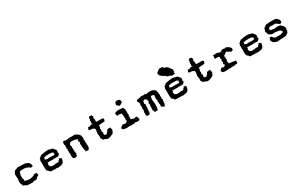

<svg xmlns="http://www.w3.org/2000/svg" viewBox="229 -2360 6138 3996"><g transform="rotate(-30 3298.0 -361.5)"><path d="M408.2 -414.1C402.3 -419.9 377.9 -422.9 335.9 -422.9H272.5C250 -426.8 233.4 -428.7 221.7 -428.7C212.9 -428.7 207 -427.7 205.1 -424.8C200.2 -419.9 182.6 -413.1 151.4 -404.3C135.7 -400.4 123 -386.7 111.3 -362.3C99.6 -337.9 93.8 -323.2 93.8 -318.4C95.7 -294.9 97.7 -274.4 98.6 -258.8C100.6 -243.2 101.6 -232.4 102.5 -228.5C98.6 -196.3 96.7 -178.7 95.7 -175.8V-170.9C94.7 -168.9 94.7 -159.2 92.8 -141.6V-137.7C93.8 -119.1 102.5 -90.8 119.1 -54.7C127 -37.1 134.8 -29.3 141.6 -32.2C149.4 -35.2 160.2 -31.2 172.9 -20.5C187.5 -7.8 205.1 -1 224.6 -2C243.2 -2.9 265.6 -1 291 2C300.8 2.9 309.6 2.9 316.4 2.9C329.1 2.9 337.9 1 344.7 -2C355.5 -6.8 360.4 -8.8 361.3 -9.8H407.2C437.5 -8.8 455.1 -22.5 460 -49.8C492.2 -55.7 507.8 -66.4 507.8 -80.1V-82C506.8 -97.7 504.9 -113.3 502.9 -130.9C502 -130.9 487.3 -130.9 459 -131.8C429.7 -132.8 417 -126 420.9 -112.3C378.9 -100.6 349.6 -92.8 331.1 -90.8C313.5 -87.9 293 -88.9 270.5 -92.8C223.6 -99.6 199.2 -108.4 197.3 -119.1C195.3 -130.9 197.3 -137.7 204.1 -142.6C194.3 -165 188.5 -178.7 184.6 -182.6C180.7 -186.5 183.6 -194.3 192.4 -204.1C191.4 -214.8 189.5 -220.7 184.6 -223.6C179.7 -226.6 181.6 -241.2 192.4 -266.6C194.3 -283.2 199.2 -299.8 206.1 -315.4C211.9 -332 241.2 -339.8 294.9 -337.9C334 -336.9 356.4 -335.9 360.4 -333C364.3 -331.1 370.1 -328.1 378.9 -325.2C414.1 -313.5 432.6 -303.7 435.5 -295.9C439.5 -289.1 441.4 -284.2 443.4 -282.2C442.4 -282.2 456.1 -284.2 482.4 -287.1C509.8 -289.1 509.8 -316.4 479.5 -369.1C472.7 -382.8 459 -393.6 441.4 -399.4C423.8 -405.3 412.1 -410.2 408.2 -414.1Z M966.8 -421.9C960 -424.8 952.1 -425.8 943.4 -425.8C938.5 -425.8 932.6 -425.8 925.8 -424.8C909.2 -422.9 886.7 -420.9 856.4 -419.9C854.5 -419.9 845.7 -418 829.1 -414.1C812.5 -411.1 801.8 -409.2 794.9 -408.2C777.3 -406.2 766.6 -403.3 762.7 -400.4C759.8 -397.5 752.9 -392.6 744.1 -385.7C740.2 -382.8 733.4 -377 725.6 -369.1C716.8 -362.3 710 -358.4 706.1 -354.5C700.2 -349.6 699.2 -344.7 704.1 -340.8C709 -336.9 705.1 -327.1 692.4 -310.5C691.4 -308.6 690.4 -307.6 690.4 -306.6C689.5 -305.7 690.4 -305.7 693.4 -304.7C697.3 -303.7 699.2 -302.7 696.3 -300.8V-275.4C697.3 -268.6 696.3 -258.8 696.3 -246.1C697.3 -196.3 698.2 -171.9 696.3 -170.9C695.3 -170.9 694.3 -157.2 695.3 -130.9C695.3 -128.9 696.3 -120.1 699.2 -104.5C702.1 -88.9 703.1 -78.1 704.1 -74.2C705.1 -71.3 707 -66.4 712.9 -61.5C717.8 -56.6 725.6 -49.8 737.3 -42H740.2C742.2 -41 747.1 -31.2 758.8 -10.7C780.3 -8.8 791 -7.8 792 -6.8H819.3C830.1 -6.8 835 -6.8 835.9 -5.9C836.9 -4.9 852.5 -3.9 883.8 -3.9C899.4 -3.9 907.2 -3.9 908.2 -5.9C909.2 -7.8 920.9 -5.9 943.4 0H946.3C950.2 0 957 -1 967.8 -2.9C981.4 -4.9 992.2 -6.8 1001 -7.8C1011.7 -8.8 1022.5 -10.7 1035.2 -14.6C1047.9 -18.6 1054.7 -20.5 1055.7 -20.5C1058.6 -21.5 1059.6 -25.4 1061.5 -30.3C1062.5 -34.2 1070.3 -41 1085.9 -49.8C1087.9 -51.8 1087.9 -53.7 1085.9 -58.6C1084 -63.5 1087.9 -73.2 1097.7 -87.9C1099.6 -91.8 1100.6 -95.7 1098.6 -99.6C1096.7 -103.5 1100.6 -110.4 1108.4 -122.1C1094.7 -139.6 1086.9 -148.4 1085 -148.4C1084 -148.4 1068.4 -152.3 1040 -160.2L1043 -155.3C1042 -156.2 1044.9 -152.3 1050.8 -144.5C1033.2 -129.9 1024.4 -123 1023.4 -123C1024.4 -122.1 1020.5 -115.2 1011.7 -102.5C1008.8 -97.7 1004.9 -95.7 1000 -96.7C995.1 -98.6 979.5 -98.6 950.2 -99.6C942.4 -99.6 938.5 -98.6 937.5 -95.7C936.5 -93.8 926.8 -91.8 908.2 -90.8C896.5 -89.8 890.6 -90.8 889.6 -93.8C888.7 -95.7 878.9 -92.8 858.4 -85.9C855.5 -84 851.6 -86.9 846.7 -92.8C841.8 -98.6 829.1 -104.5 806.6 -108.4C802.7 -108.4 801.8 -110.4 806.6 -114.3C810.5 -119.1 806.6 -129.9 793.9 -144.5C792 -146.5 791 -148.4 792 -152.3C793 -156.2 798.8 -167 809.6 -186.5L797.9 -196.3L792 -200.2C823.2 -201.2 842.8 -201.2 849.6 -202.1C855.5 -202.1 871.1 -202.1 895.5 -201.2C911.1 -200.2 919.9 -200.2 920.9 -198.2C921.9 -196.3 933.6 -199.2 958 -204.1C965.8 -206.1 971.7 -205.1 972.7 -202.1C973.6 -199.2 985.4 -200.2 1009.8 -203.1C1018.6 -205.1 1025.4 -204.1 1027.3 -201.2C1029.3 -198.2 1042 -200.2 1065.4 -206.1L1089.8 -229.5C1091.8 -231.4 1095.7 -236.3 1103.5 -245.1C1097.7 -259.8 1094.7 -266.6 1093.8 -267.6C1093.8 -268.6 1093.8 -270.5 1092.8 -274.4C1091.8 -278.3 1091.8 -281.2 1093.8 -285.2C1095.7 -288.1 1096.7 -299.8 1100.6 -320.3C1093.8 -335 1090.8 -341.8 1090.8 -342.8C1090.8 -343.8 1085.9 -350.6 1075.2 -364.3C1071.3 -368.2 1070.3 -369.1 1069.3 -369.1C1068.4 -370.1 1064.5 -376 1056.6 -386.7C1052.7 -393.6 1046.9 -397.5 1041 -400.4C1035.2 -402.3 1028.3 -404.3 1021.5 -406.2C1013.7 -409.2 1008.8 -411.1 1005.9 -409.2C1003.9 -407.2 990.2 -411.1 966.8 -421.9ZM908.2 -340.8C922.9 -343.8 931.6 -343.8 934.6 -340.8C937.5 -338.9 943.4 -337.9 954.1 -337.9C975.6 -338.9 986.3 -338.9 987.3 -336.9C988.3 -335 1000 -328.1 1022.5 -313.5C1016.6 -309.6 1013.7 -307.6 1014.6 -306.6C1014.6 -304.7 1014.6 -296.9 1016.6 -281.2C1010.7 -277.3 1007.8 -274.4 1006.8 -274.4C1006.8 -275.4 1004.9 -273.4 1001 -269.5C955.1 -268.6 930.7 -268.6 928.7 -269.5C926.8 -270.5 920.9 -270.5 910.2 -271.5C874 -272.5 856.4 -271.5 855.5 -268.6C855.5 -265.6 850.6 -265.6 839.8 -268.6C820.3 -272.5 811.5 -274.4 810.5 -275.4C809.6 -275.4 800.8 -279.3 783.2 -286.1C790 -301.8 793 -309.6 793 -310.5C793 -311.5 793 -316.4 792 -327.1C825.2 -332 841.8 -335.9 843.8 -337.9C845.7 -339.8 849.6 -340.8 858.4 -339.8C862.3 -338.9 870.1 -339.8 880.9 -339.8C890.6 -338.9 899.4 -338.9 908.2 -340.8Z M1357.4 -414.1C1347.7 -415 1341.8 -417 1340.8 -420.9C1339.8 -422.9 1336.9 -423.8 1331.1 -423.8C1325.2 -423.8 1317.4 -422.9 1306.6 -420.9C1299.8 -409.2 1295.9 -403.3 1295.9 -402.3C1296.9 -401.4 1293.9 -393.6 1290 -377C1291 -359.4 1292 -350.6 1292 -349.6C1291 -348.6 1293.9 -343.8 1299.8 -333C1302.7 -327.1 1302.7 -324.2 1298.8 -323.2C1294.9 -322.3 1294.9 -312.5 1298.8 -293.9C1300.8 -284.2 1299.8 -274.4 1296.9 -266.6C1293.9 -258.8 1292 -252.9 1291 -250C1289.1 -246.1 1291 -244.1 1296.9 -241.2C1302.7 -238.3 1306.6 -229.5 1305.7 -215.8C1304.7 -211.9 1302.7 -208 1298.8 -204.1C1294.9 -200.2 1294.9 -190.4 1299.8 -173.8C1298.8 -153.3 1298.8 -143.6 1299.8 -142.6C1299.8 -141.6 1301.8 -136.7 1307.6 -128.9C1309.6 -126 1309.6 -121.1 1305.7 -116.2C1301.8 -111.3 1299.8 -99.6 1300.8 -83C1300.8 -70.3 1300.8 -64.5 1299.8 -63.5C1298.8 -61.5 1301.8 -46.9 1309.6 -18.6H1313.5L1325.2 -5.9C1348.6 -2 1359.4 0 1360.4 0C1361.3 -1 1375 -4.9 1402.3 -13.7V-24.4C1403.3 -25.4 1406.2 -28.3 1412.1 -35.2C1412.1 -36.1 1409.2 -37.1 1403.3 -40C1398.4 -43 1401.4 -47.9 1412.1 -56.6C1420.9 -63.5 1422.9 -70.3 1418 -76.2C1414.1 -82 1411.1 -86.9 1408.2 -89.8C1418 -99.6 1419.9 -105.5 1414.1 -108.4C1408.2 -111.3 1404.3 -113.3 1400.4 -116.2C1397.5 -118.2 1399.4 -121.1 1406.2 -123C1413.1 -125 1414.1 -135.7 1408.2 -155.3C1404.3 -168.9 1401.4 -176.8 1402.3 -179.7C1403.3 -181.6 1406.2 -187.5 1410.2 -196.3C1412.1 -200.2 1410.2 -203.1 1403.3 -205.1C1396.5 -207 1397.5 -214.8 1405.3 -229.5C1407.2 -232.4 1408.2 -237.3 1406.2 -244.1C1404.3 -252 1401.4 -262.7 1396.5 -276.4C1393.6 -284.2 1395.5 -293 1401.4 -300.8L1415 -321.3C1424.8 -327.1 1429.7 -331.1 1429.7 -332C1430.7 -332 1440.4 -333 1459 -335.9C1469.7 -337.9 1474.6 -336.9 1475.6 -334C1476.6 -331.1 1491.2 -331.1 1520.5 -333C1523.4 -333 1534.2 -330.1 1551.8 -323.2C1569.3 -317.4 1581.1 -312.5 1585.9 -310.5C1590.8 -297.9 1591.8 -292 1590.8 -291C1589.8 -290 1587.9 -288.1 1585 -283.2C1583 -279.3 1581.1 -275.4 1578.1 -271.5C1575.2 -266.6 1581.1 -260.7 1594.7 -253.9C1596.7 -252.9 1596.7 -251 1593.8 -248C1591.8 -244.1 1593.8 -234.4 1597.7 -219.7C1599.6 -212.9 1596.7 -209 1591.8 -209C1585.9 -208 1584 -201.2 1585 -185.5C1585.9 -181.6 1587.9 -178.7 1592.8 -176.8C1597.7 -174.8 1596.7 -169.9 1589.8 -161.1C1586.9 -158.2 1586.9 -155.3 1589.8 -151.4C1591.8 -147.5 1592.8 -136.7 1594.7 -116.2C1595.7 -105.5 1595.7 -98.6 1592.8 -97.7C1590.8 -95.7 1595.7 -85 1607.4 -63.5C1604.5 -61.5 1601.6 -58.6 1598.6 -54.7C1594.7 -50.8 1601.6 -42 1618.2 -26.4C1609.4 -22.5 1605.5 -21.5 1604.5 -20.5C1603.5 -20.5 1601.6 -16.6 1597.7 -10.7C1625 -4.9 1641.6 -2.9 1645.5 -2C1649.4 -1 1656.2 0 1667 2C1683.6 -13.7 1691.4 -20.5 1691.4 -21.5C1691.4 -22.5 1695.3 -28.3 1702.1 -41C1703.1 -43 1703.1 -45.9 1701.2 -50.8C1700.2 -55.7 1702.1 -66.4 1708 -83V-86.9C1708 -90.8 1707 -94.7 1705.1 -99.6C1702.1 -105.5 1701.2 -118.2 1704.1 -136.7C1705.1 -143.6 1705.1 -146.5 1703.1 -147.5C1701.2 -147.5 1701.2 -159.2 1700.2 -181.6C1700.2 -192.4 1701.2 -197.3 1704.1 -198.2C1707 -199.2 1705.1 -210 1696.3 -228.5C1694.3 -232.4 1693.4 -236.3 1695.3 -239.3C1697.3 -243.2 1700.2 -253.9 1705.1 -271.5C1706.1 -274.4 1706.1 -277.3 1704.1 -281.2C1702.1 -285.2 1700.2 -294.9 1696.3 -310.5C1693.4 -323.2 1693.4 -331.1 1696.3 -333C1699.2 -335.9 1692.4 -341.8 1678.7 -354.5C1669.9 -367.2 1666 -373 1665 -374C1664.1 -375 1658.2 -379.9 1645.5 -388.7C1613.3 -411.1 1590.8 -422.9 1580.1 -421.9C1569.3 -420.9 1558.6 -420.9 1546.9 -421.9C1535.2 -421.9 1529.3 -421.9 1527.3 -419.9C1526.4 -418 1511.7 -418.9 1483.4 -421.9C1472.7 -422.9 1467.8 -422.9 1467.8 -421.9C1466.8 -419.9 1449.2 -418.9 1415 -417C1403.3 -416 1396.5 -416 1395.5 -413.1C1394.5 -411.1 1382.8 -411.1 1357.4 -414.1Z M2094.7 -594.7C2067.4 -598.6 2052.7 -601.6 2051.8 -600.6C2049.8 -600.6 2043.9 -599.6 2033.2 -598.6C2022.5 -583 2016.6 -574.2 2015.6 -572.3C2013.7 -571.3 2014.6 -561.5 2017.6 -543.9C2018.6 -540 2016.6 -536.1 2012.7 -531.2C2008.8 -526.4 2007.8 -518.6 2006.8 -504.9C2006.8 -501 2008.8 -497.1 2013.7 -493.2C2018.6 -489.3 2013.7 -480.5 1999 -468.8C2002 -466.8 2005.9 -464.8 2009.8 -460.9C2013.7 -457 2009.8 -452.1 1999 -445.3C2011.7 -437.5 2017.6 -432.6 2018.6 -431.6C2017.6 -431.6 2018.6 -429.7 2022.5 -424.8C1996.1 -429.7 1983.4 -431.6 1981.4 -432.6C1980.5 -433.6 1971.7 -429.7 1955.1 -420.9C1955.1 -419.9 1954.1 -418.9 1951.2 -417C1948.2 -415 1930.7 -414.1 1898.4 -415C1895.5 -415 1895.5 -414.1 1896.5 -410.2C1898.4 -407.2 1893.6 -394.5 1883.8 -373C1886.7 -366.2 1887.7 -362.3 1887.7 -361.3C1888.7 -360.4 1886.7 -357.4 1883.8 -352.5C1918 -347.7 1935.5 -345.7 1936.5 -345.7C1936.5 -344.7 1946.3 -344.7 1965.8 -343.8C1969.7 -344.7 1973.6 -341.8 1978.5 -336.9C1983.4 -332 1992.2 -329.1 2005.9 -327.1C2009.8 -326.2 2011.7 -324.2 2011.7 -320.3C2011.7 -316.4 2014.6 -305.7 2018.6 -289.1C2020.5 -282.2 2018.6 -273.4 2014.6 -264.6C2011.7 -254.9 2009.8 -248 2007.8 -245.1C2009.8 -244.1 2013.7 -242.2 2017.6 -238.3C2021.5 -234.4 2018.6 -229.5 2007.8 -224.6C2002.9 -221.7 2002 -217.8 2003.9 -211.9C2005.9 -207 2005.9 -203.1 2007.8 -200.2C2008.8 -197.3 2008.8 -194.3 2007.8 -190.4C2006.8 -186.5 2008.8 -179.7 2011.7 -168.9C2011.7 -168 2012.7 -163.1 2013.7 -151.4C2014.6 -139.6 2014.6 -133.8 2014.6 -132.8C2016.6 -122.1 2017.6 -117.2 2017.6 -116.2C2018.6 -116.2 2015.6 -110.4 2010.7 -97.7C2008.8 -93.8 2009.8 -89.8 2014.6 -86.9C2019.5 -83 2025.4 -73.2 2031.2 -55.7C2036.1 -43.9 2042 -37.1 2049.8 -35.2C2056.6 -34.2 2065.4 -33.2 2073.2 -31.2C2074.2 -30.3 2082 -27.3 2095.7 -20.5C2109.4 -13.7 2118.2 -9.8 2122.1 -7.8C2130.9 -3.9 2139.6 -2 2147.5 -2C2151.4 -2 2154.3 -2 2158.2 -2.9C2168.9 -5.9 2175.8 -6.8 2179.7 -8.8C2188.5 -11.7 2193.4 -12.7 2195.3 -11.7C2197.3 -9.8 2208 -14.6 2228.5 -23.4C2237.3 -27.3 2242.2 -29.3 2243.2 -30.3C2243.2 -31.2 2254.9 -35.2 2278.3 -45.9C2283.2 -48.8 2287.1 -55.7 2291 -68.4C2294.9 -81.1 2301.8 -95.7 2312.5 -113.3C2313.5 -114.3 2313.5 -114.3 2313.5 -116.2C2313.5 -118.2 2312.5 -122.1 2309.6 -126C2305.7 -130.9 2305.7 -141.6 2308.6 -156.2C2309.6 -161.1 2306.6 -164.1 2301.8 -167C2296.9 -169.9 2295.9 -175.8 2296.9 -184.6C2259.8 -181.6 2241.2 -180.7 2240.2 -180.7C2239.3 -181.6 2232.4 -177.7 2218.8 -169.9L2211.9 -152.3C2212.9 -152.3 2209 -147.5 2203.1 -137.7C2199.2 -130.9 2195.3 -127 2192.4 -128.9C2189.5 -130.9 2181.6 -121.1 2168.9 -97.7C2149.4 -99.6 2140.6 -100.6 2139.6 -100.6C2138.7 -100.6 2130.9 -103.5 2116.2 -110.4L2110.4 -134.8C2110.4 -135.7 2110.4 -138.7 2111.3 -144.5C2110.4 -150.4 2113.3 -153.3 2117.2 -155.3C2122.1 -156.2 2120.1 -164.1 2113.3 -178.7C2106.4 -193.4 2102.5 -201.2 2103.5 -202.1C2104.5 -203.1 2104.5 -209 2106.4 -220.7C2107.4 -226.6 2109.4 -229.5 2113.3 -231.4C2117.2 -233.4 2114.3 -241.2 2104.5 -254.9C2101.6 -258.8 2100.6 -263.7 2103.5 -269.5C2105.5 -275.4 2111.3 -284.2 2122.1 -297.9C2127 -303.7 2125 -307.6 2119.1 -309.6C2113.3 -312.5 2111.3 -320.3 2115.2 -334C2137.7 -338.9 2150.4 -342.8 2153.3 -343.8C2157.2 -344.7 2170.9 -344.7 2195.3 -345.7C2215.8 -346.7 2226.6 -346.7 2228.5 -347.7C2229.5 -347.7 2240.2 -348.6 2261.7 -351.6C2264.6 -358.4 2266.6 -365.2 2268.6 -369.1C2269.5 -374 2273.4 -384.8 2279.3 -401.4L2267.6 -418.9L2262.7 -424.8C2229.5 -427.7 2213.9 -428.7 2212.9 -428.7L2180.7 -426.8C2172.9 -425.8 2158.2 -426.8 2137.7 -428.7C2117.2 -430.7 2106.4 -431.6 2104.5 -431.6C2104.5 -434.6 2104.5 -441.4 2103.5 -453.1C2102.5 -463.9 2103.5 -469.7 2103.5 -470.7C2103.5 -482.4 2104.5 -488.3 2106.4 -489.3C2108.4 -491.2 2104.5 -499 2094.7 -513.7C2091.8 -517.6 2091.8 -522.5 2094.7 -526.4C2097.7 -530.3 2102.5 -540 2110.4 -557.6C2113.3 -564.5 2111.3 -568.4 2103.5 -567.4C2095.7 -567.4 2092.8 -576.2 2094.7 -594.7Z M2721.7 -595.7C2700.2 -598.6 2688.5 -599.6 2685.5 -599.6H2684.6C2683.6 -600.6 2673.8 -595.7 2653.3 -585L2643.6 -575.2C2641.6 -574.2 2643.6 -569.3 2648.4 -560.5C2643.6 -544.9 2641.6 -537.1 2640.6 -536.1C2639.6 -535.2 2639.6 -531.2 2636.7 -524.4C2651.4 -511.7 2661.1 -502.9 2666 -499C2669.9 -495.1 2677.7 -488.3 2691.4 -475.6C2704.1 -478.5 2710 -478.5 2710.9 -479.5C2711.9 -479.5 2718.8 -484.4 2733.4 -491.2C2740.2 -494.1 2744.1 -497.1 2745.1 -500C2746.1 -502.9 2755.9 -507.8 2773.4 -514.6C2772.5 -537.1 2772.5 -547.9 2771.5 -548.8C2771.5 -549.8 2767.6 -558.6 2761.7 -579.1C2752 -584 2748 -586.9 2747.1 -586.9C2746.1 -586.9 2737.3 -589.8 2721.7 -595.7ZM2679.7 -406.2C2664.1 -411.1 2650.4 -414.1 2640.6 -412.1C2630.9 -410.2 2620.1 -410.2 2606.4 -411.1C2602.5 -412.1 2598.6 -411.1 2595.7 -409.2C2592.8 -408.2 2576.2 -404.3 2545.9 -397.5C2541 -386.7 2538.1 -381.8 2537.1 -380.9L2530.3 -373L2543 -333C2543 -332 2543 -327.1 2544.9 -316.4C2564.5 -322.3 2574.2 -325.2 2575.2 -326.2C2576.2 -327.1 2584 -325.2 2596.7 -322.3C2613.3 -319.3 2629.9 -317.4 2645.5 -316.4C2661.1 -315.4 2665 -306.6 2654.3 -290C2650.4 -283.2 2650.4 -275.4 2655.3 -265.6C2661.1 -255.9 2664.1 -250 2666 -248C2668 -245.1 2667 -240.2 2664.1 -234.4C2660.2 -228.5 2657.2 -223.6 2654.3 -219.7C2653.3 -217.8 2654.3 -215.8 2659.2 -212.9C2664.1 -210 2667 -204.1 2666 -192.4C2666 -189.5 2665 -187.5 2662.1 -185.5C2660.2 -183.6 2658.2 -171.9 2659.2 -153.3C2659.2 -145.5 2660.2 -139.6 2663.1 -135.7C2665 -131.8 2668 -127.9 2671.9 -125L2634.8 -101.6C2633.8 -101.6 2625 -99.6 2607.4 -94.7C2603.5 -93.8 2600.6 -94.7 2595.7 -97.7C2591.8 -100.6 2575.2 -103.5 2546.9 -107.4C2538.1 -96.7 2533.2 -91.8 2532.2 -90.8C2532.2 -91.8 2523.4 -85.9 2505.9 -75.2L2494.1 -57.6C2495.1 -57.6 2492.2 -54.7 2485.4 -47.9C2500 -31.2 2507.8 -21.5 2509.8 -20.5C2510.7 -19.5 2514.6 -16.6 2520.5 -10.7C2543.9 -5.9 2555.7 -3.9 2556.6 -3.9C2557.6 -2.9 2569.3 -2.9 2592.8 -2C2598.6 -1 2605.5 -1 2611.3 -1C2620.1 -1 2627 -1 2632.8 -2C2641.6 -3.9 2650.4 -4.9 2656.2 -6.8C2665 -8.8 2670.9 -7.8 2671.9 -4.9C2671.9 -2 2686.5 -1 2714.8 -2C2728.5 -2 2735.4 -1 2737.3 -2C2739.3 -2.9 2752 -2.9 2775.4 -2C2777.3 -2 2779.3 -3.9 2782.2 -8.8L2787.1 -15.6C2823.2 -9.8 2842.8 -6.8 2845.7 -5.9C2847.7 -5.9 2851.6 -5.9 2857.4 -3.9C2870.1 -2 2880.9 -2.9 2888.7 -8.8C2896.5 -14.6 2904.3 -20.5 2912.1 -25.4C2910.2 -33.2 2910.2 -38.1 2909.2 -39.1L2908.2 -61.5C2902.3 -80.1 2898.4 -89.8 2896.5 -90.8C2895.5 -92.8 2887.7 -99.6 2873 -111.3C2866.2 -105.5 2862.3 -102.5 2861.3 -101.6C2860.4 -100.6 2851.6 -98.6 2831.1 -97.7C2819.3 -96.7 2803.7 -100.6 2785.2 -107.4C2766.6 -114.3 2754.9 -117.2 2751 -119.1C2752.9 -124 2753.9 -126 2753.9 -127C2753.9 -127.9 2754.9 -135.7 2755.9 -150.4C2756.8 -164.1 2756.8 -169.9 2757.8 -170.9C2758.8 -171.9 2757.8 -182.6 2754.9 -204.1C2753.9 -208 2757.8 -211.9 2763.7 -213.9C2769.5 -215.8 2767.6 -225.6 2758.8 -242.2C2755.9 -247.1 2755.9 -252 2757.8 -257.8C2759.8 -263.7 2761.7 -276.4 2763.7 -294.9C2764.6 -303.7 2762.7 -308.6 2758.8 -310.5C2754.9 -311.5 2755.9 -324.2 2760.7 -348.6C2761.7 -352.5 2758.8 -358.4 2754.9 -365.2C2751 -372.1 2744.1 -385.7 2732.4 -406.2H2723.6C2722.7 -406.2 2708 -405.3 2679.7 -406.2Z M3206.1 -419.9C3188.5 -420.9 3178.7 -421.9 3177.7 -423.8C3176.8 -425.8 3166 -421.9 3148.4 -414.1C3141.6 -411.1 3129.9 -408.2 3113.3 -406.2L3087.9 -405.3C3081.1 -405.3 3074.2 -402.3 3068.4 -397.5C3062.5 -392.6 3059.6 -389.6 3058.6 -388.7C3056.6 -375 3056.6 -367.2 3055.7 -365.2C3054.7 -362.3 3060.5 -354.5 3074.2 -342.8C3078.1 -339.8 3080.1 -335 3080.1 -329.1C3080.1 -323.2 3082 -312.5 3086.9 -297.9C3087.9 -295.9 3086.9 -293.9 3085.9 -292C3084 -290 3081.1 -279.3 3074.2 -260.7C3071.3 -252 3072.3 -247.1 3078.1 -245.1C3084 -244.1 3085.9 -233.4 3081.1 -214.8C3077.1 -196.3 3074.2 -185.5 3075.2 -181.6C3076.2 -177.7 3079.1 -168.9 3083 -155.3C3085 -151.4 3084 -147.5 3080.1 -142.6C3077.1 -137.7 3073.2 -124 3069.3 -99.6C3067.4 -91.8 3068.4 -86.9 3071.3 -85.9C3074.2 -85 3073.2 -73.2 3068.4 -49.8C3067.4 -45.9 3068.4 -41 3071.3 -35.2C3074.2 -29.3 3076.2 -21.5 3075.2 -12.7C3102.5 -5.9 3117.2 -2.9 3119.1 -2C3120.1 -1 3131.8 -4.9 3155.3 -15.6C3153.3 -18.6 3152.3 -21.5 3150.4 -23.4C3148.4 -26.4 3152.3 -33.2 3163.1 -43.9C3167 -47.9 3169.9 -51.8 3169.9 -56.6C3170.9 -61.5 3166 -69.3 3157.2 -78.1C3154.3 -81.1 3157.2 -83 3166 -85.9C3173.8 -89.8 3172.9 -97.7 3161.1 -111.3C3168 -123 3171.9 -128.9 3172.9 -129.9C3173.8 -130.9 3172.9 -135.7 3170.9 -146.5C3169.9 -154.3 3169.9 -163.1 3170.9 -169.9C3172.9 -175.8 3173.8 -180.7 3174.8 -185.5C3176.8 -192.4 3176.8 -195.3 3173.8 -196.3C3170.9 -197.3 3171.9 -209 3177.7 -229.5C3179.7 -234.4 3177.7 -239.3 3171.9 -245.1C3167 -251 3161.1 -254.9 3156.2 -256.8C3164.1 -284.2 3168.9 -298.8 3168.9 -299.8L3165 -310.5C3183.6 -319.3 3194.3 -325.2 3198.2 -327.1C3202.1 -329.1 3204.1 -330.1 3207 -332C3233.4 -317.4 3246.1 -310.5 3247.1 -310.5C3247.1 -311.5 3250 -306.6 3254.9 -297.9C3258.8 -292 3258.8 -287.1 3252.9 -284.2C3248 -281.2 3252 -271.5 3265.6 -256.8C3267.6 -253.9 3267.6 -252.9 3265.6 -251C3263.7 -249 3255.9 -240.2 3240.2 -223.6C3237.3 -220.7 3238.3 -217.8 3244.1 -214.8C3249 -211.9 3252 -205.1 3253.9 -196.3C3254.9 -193.4 3252.9 -191.4 3249 -189.5C3245.1 -187.5 3247.1 -184.6 3254.9 -179.7C3248 -158.2 3245.1 -146.5 3244.1 -145.5C3243.2 -144.5 3244.1 -134.8 3247.1 -116.2C3248 -111.3 3249 -109.4 3247.1 -108.4C3245.1 -108.4 3245.1 -98.6 3248 -80.1C3249 -78.1 3249 -77.1 3249 -75.2C3248 -73.2 3248 -72.3 3247.1 -71.3C3236.3 -59.6 3235.4 -52.7 3242.2 -47.9C3248 -43.9 3252 -42 3254.9 -41C3257.8 -39.1 3258.8 -35.2 3256.8 -29.3C3254.9 -23.4 3258.8 -11.7 3267.6 4.9C3287.1 2 3296.9 1 3297.9 1C3298.8 1 3312.5 1 3338.9 2C3344.7 -10.7 3346.7 -17.6 3346.7 -18.6C3346.7 -20.5 3343.8 -29.3 3338.9 -44.9C3355.5 -52.7 3362.3 -58.6 3358.4 -62.5C3354.5 -67.4 3353.5 -70.3 3352.5 -71.3C3350.6 -74.2 3350.6 -77.1 3351.6 -81.1C3352.5 -85.9 3352.5 -95.7 3351.6 -110.4C3350.6 -119.1 3352.5 -125 3355.5 -126C3358.4 -127 3356.4 -139.6 3350.6 -166C3348.6 -172.9 3350.6 -177.7 3353.5 -178.7C3357.4 -180.7 3354.5 -190.4 3344.7 -209C3341.8 -212.9 3341.8 -216.8 3343.8 -221.7C3345.7 -225.6 3345.7 -237.3 3342.8 -255.9C3341.8 -259.8 3340.8 -262.7 3339.8 -263.7C3337.9 -264.6 3342.8 -270.5 3350.6 -281.2C3352.5 -284.2 3352.5 -287.1 3350.6 -291C3349.6 -295.9 3351.6 -306.6 3357.4 -324.2C3377.9 -327.1 3388.7 -327.1 3390.6 -326.2C3392.6 -325.2 3404.3 -320.3 3427.7 -309.6C3429.7 -304.7 3431.6 -300.8 3430.7 -299.8C3429.7 -298.8 3425.8 -293.9 3419.9 -285.2C3423.8 -280.3 3426.8 -276.4 3429.7 -274.4C3431.6 -272.5 3428.7 -263.7 3419.9 -248C3418 -245.1 3418.9 -240.2 3423.8 -234.4C3427.7 -228.5 3427.7 -216.8 3424.8 -201.2C3423.8 -197.3 3424.8 -193.4 3427.7 -189.5C3430.7 -185.5 3435.5 -180.7 3441.4 -175.8C3433.6 -171.9 3428.7 -168.9 3427.7 -168C3426.8 -167 3424.8 -162.1 3420.9 -151.4C3429.7 -134.8 3434.6 -125 3435.5 -123C3436.5 -122.1 3434.6 -118.2 3430.7 -107.4C3429.7 -105.5 3429.7 -101.6 3430.7 -97.7C3431.6 -93.8 3432.6 -86.9 3436.5 -76.2C3437.5 -71.3 3436.5 -68.4 3434.6 -66.4C3432.6 -64.5 3432.6 -50.8 3434.6 -25.4C3452.1 -17.6 3463.9 -12.7 3467.8 -10.7C3470.7 -8.8 3474.6 -6.8 3480.5 -3.9V4.9C3481.4 7.8 3486.3 7.8 3497.1 8.8C3511.7 -14.6 3519.5 -26.4 3519.5 -27.3C3520.5 -28.3 3522.5 -37.1 3528.3 -56.6C3530.3 -63.5 3530.3 -68.4 3526.4 -71.3C3522.5 -73.2 3524.4 -83 3532.2 -98.6C3535.2 -104.5 3534.2 -108.4 3530.3 -110.4C3526.4 -113.3 3528.3 -122.1 3539.1 -136.7C3540 -138.7 3541 -139.6 3541 -140.6C3541 -142.6 3540 -143.6 3538.1 -145.5C3535.2 -149.4 3529.3 -158.2 3523.4 -172.9C3520.5 -178.7 3523.4 -180.7 3529.3 -181.6C3536.1 -182.6 3537.1 -190.4 3532.2 -206.1C3528.3 -217.8 3526.4 -224.6 3526.4 -225.6L3530.3 -241.2C3532.2 -256.8 3533.2 -264.6 3533.2 -266.6C3532.2 -268.6 3530.3 -276.4 3525.4 -292C3523.4 -299.8 3522.5 -304.7 3524.4 -306.6C3526.4 -307.6 3524.4 -320.3 3519.5 -344.7C3517.6 -355.5 3514.6 -363.3 3508.8 -370.1C3503.9 -377 3501 -380.9 3500 -382.8C3495.1 -388.7 3492.2 -391.6 3490.2 -390.6C3489.3 -389.6 3476.6 -395.5 3452.1 -410.2C3445.3 -414.1 3438.5 -417 3432.6 -418C3425.8 -418.9 3409.2 -418.9 3383.8 -419.9C3360.4 -420.9 3347.7 -420.9 3346.7 -420.9C3345.7 -420.9 3335.9 -418 3317.4 -413.1C3300.8 -409.2 3292 -407.2 3291 -408.2C3290 -409.2 3285.2 -413.1 3275.4 -420.9C3272.5 -422.9 3269.5 -424.8 3265.6 -424.8C3263.7 -424.8 3261.7 -423.8 3258.8 -422.9C3252.9 -419.9 3234.4 -418.9 3206.1 -419.9Z M3835.9 -731.4C3813.5 -732.4 3797.9 -733.4 3790 -733.4C3786.1 -733.4 3785.2 -733.4 3785.2 -732.4C3783.2 -731.4 3782.2 -730.5 3780.3 -726.6C3778.3 -722.7 3769.5 -715.8 3753.9 -704.1C3738.3 -692.4 3727.5 -684.6 3721.7 -680.7C3715.8 -676.8 3712.9 -670.9 3712.9 -660.2V-653.3C3713.9 -639.6 3714.8 -632.8 3715.8 -631.8C3726.6 -613.3 3733.4 -602.5 3735.4 -599.6C3737.3 -596.7 3741.2 -593.8 3748 -590.8C3748 -591.8 3755.9 -585.9 3770.5 -575.2C3786.1 -564.5 3794.9 -557.6 3793.9 -553.7C3812.5 -551.8 3825.2 -545.9 3833 -537.1C3840.8 -528.3 3849.6 -517.6 3860.4 -506.8C3891.6 -503.9 3909.2 -499 3913.1 -494.1C3917 -489.3 3918 -489.3 3917 -494.1C3936.5 -479.5 3952.1 -472.7 3962.9 -472.7C3965.8 -472.7 3967.8 -471.7 3969.7 -472.7C3981.4 -477.5 3997.1 -478.5 4014.6 -476.6C4027.3 -472.7 4029.3 -477.5 4023.4 -491.2C4017.6 -505.9 4017.6 -513.7 4023.4 -516.6C4031.2 -519.5 4035.2 -522.5 4035.2 -527.3C4036.1 -529.3 4035.2 -531.2 4033.2 -533.2C4029.3 -539.1 4029.3 -546.9 4033.2 -554.7C4038.1 -567.4 4033.2 -580.1 4021.5 -594.7C4008.8 -609.4 4002.9 -617.2 4002 -618.2C3987.3 -635.7 3979.5 -645.5 3977.5 -649.4C3975.6 -652.3 3974.6 -654.3 3973.6 -655.3C3965.8 -665 3957 -672.9 3949.2 -678.7C3940.4 -683.6 3926.8 -688.5 3906.2 -693.4C3887.7 -697.3 3878.9 -704.1 3878.9 -714.8C3879.9 -725.6 3864.3 -730.5 3835.9 -731.4ZM3964.8 -421.9C3958 -424.8 3950.2 -425.8 3941.4 -425.8C3936.5 -425.8 3930.7 -425.8 3923.8 -424.8C3907.2 -422.9 3884.8 -420.9 3854.5 -419.9C3852.5 -419.9 3843.8 -418 3827.1 -414.1C3810.5 -411.1 3799.8 -409.2 3793 -408.2C3775.4 -406.2 3764.6 -403.3 3760.7 -400.4C3757.8 -397.5 3751 -392.6 3742.2 -385.7C3738.3 -382.8 3731.4 -377 3723.6 -369.1C3714.8 -362.3 3708 -358.4 3704.1 -354.5C3698.2 -349.6 3697.3 -344.7 3702.1 -340.8C3707 -336.9 3703.1 -327.1 3690.4 -310.5C3689.5 -308.6 3688.5 -307.6 3688.5 -306.6C3687.5 -305.7 3688.5 -305.7 3691.4 -304.7C3695.3 -303.7 3697.3 -302.7 3694.3 -300.8V-275.4C3695.3 -268.6 3694.3 -258.8 3694.3 -246.1C3695.3 -196.3 3696.3 -171.9 3694.3 -170.9C3693.4 -170.9 3692.4 -157.2 3693.4 -130.9C3693.4 -128.9 3694.3 -120.1 3697.3 -104.5C3700.2 -88.9 3701.2 -78.1 3702.1 -74.2C3703.1 -71.3 3705.1 -66.4 3710.9 -61.5C3715.8 -56.6 3723.6 -49.8 3735.4 -42H3738.3C3740.2 -41 3745.1 -31.2 3756.8 -10.7C3778.3 -8.8 3789.1 -7.8 3790 -6.8H3817.4C3828.1 -6.8 3833 -6.8 3834 -5.9C3835 -4.9 3850.6 -3.9 3881.8 -3.9C3897.5 -3.9 3905.3 -3.9 3906.2 -5.9C3907.2 -7.8 3918.9 -5.9 3941.4 0H3944.3C3948.2 0 3955.1 -1 3965.8 -2.9C3979.5 -4.9 3990.2 -6.8 3999 -7.8C4009.8 -8.8 4020.5 -10.7 4033.2 -14.6C4045.9 -18.6 4052.7 -20.5 4053.7 -20.5C4056.6 -21.5 4057.6 -25.4 4059.6 -30.3C4060.5 -34.2 4068.4 -41 4084 -49.8C4085.9 -51.8 4085.9 -53.7 4084 -58.6C4082 -63.5 4085.9 -73.2 4095.7 -87.9C4097.7 -91.8 4098.6 -95.7 4096.7 -99.6C4094.7 -103.5 4098.6 -110.4 4106.4 -122.1C4092.8 -139.6 4085 -148.4 4083 -148.4C4082 -148.4 4066.4 -152.3 4038.1 -160.2L4041 -155.3C4040 -156.2 4043 -152.3 4048.8 -144.5C4031.2 -129.9 4022.5 -123 4021.5 -123C4022.5 -122.1 4018.6 -115.2 4009.8 -102.5C4006.8 -97.7 4002.9 -95.7 3998 -96.7C3993.2 -98.6 3977.5 -98.6 3948.2 -99.6C3940.4 -99.6 3936.5 -98.6 3935.5 -95.7C3934.6 -93.8 3924.8 -91.8 3906.2 -90.8C3894.5 -89.8 3888.7 -90.8 3887.7 -93.8C3886.7 -95.7 3877 -92.8 3856.4 -85.9C3853.5 -84 3849.6 -86.9 3844.7 -92.8C3839.8 -98.6 3827.1 -104.5 3804.7 -108.4C3800.8 -108.4 3799.8 -110.4 3804.7 -114.3C3808.6 -119.1 3804.7 -129.9 3792 -144.5C3790 -146.5 3789.1 -148.4 3790 -152.3C3791 -156.2 3796.9 -167 3807.6 -186.5L3795.9 -196.3L3790 -200.2C3821.3 -201.2 3840.8 -201.2 3847.7 -202.1C3853.5 -202.1 3869.1 -202.1 3893.6 -201.2C3909.2 -200.2 3918 -200.2 3918.9 -198.2C3919.9 -196.3 3931.6 -199.2 3956.1 -204.1C3963.9 -206.1 3969.7 -205.1 3970.7 -202.1C3971.7 -199.2 3983.4 -200.2 4007.8 -203.1C4016.6 -205.1 4023.4 -204.1 4025.4 -201.2C4027.3 -198.2 4040 -200.2 4063.5 -206.1L4087.9 -229.5C4089.8 -231.4 4093.8 -236.3 4101.6 -245.1C4095.7 -259.8 4092.8 -266.6 4091.8 -267.6C4091.8 -268.6 4091.8 -270.5 4090.8 -274.4C4089.8 -278.3 4089.8 -281.2 4091.8 -285.2C4093.8 -288.1 4094.7 -299.8 4098.6 -320.3C4091.8 -335 4088.9 -341.8 4088.9 -342.8C4088.9 -343.8 4084 -350.6 4073.2 -364.3C4069.3 -368.2 4068.4 -369.1 4067.4 -369.1C4066.4 -370.1 4062.5 -376 4054.7 -386.7C4050.8 -393.6 4044.9 -397.5 4039.1 -400.4C4033.2 -402.3 4026.4 -404.3 4019.5 -406.2C4011.7 -409.2 4006.8 -411.1 4003.9 -409.2C4002 -407.2 3988.3 -411.1 3964.8 -421.9ZM3906.2 -340.8C3920.9 -343.8 3929.7 -343.8 3932.6 -340.8C3935.5 -338.9 3941.4 -337.9 3952.1 -337.9C3973.6 -338.9 3984.4 -338.9 3985.4 -336.9C3986.3 -335 3998 -328.1 4020.5 -313.5C4014.6 -309.6 4011.7 -307.6 4012.7 -306.6C4012.7 -304.7 4012.7 -296.9 4014.6 -281.2C4008.8 -277.3 4005.9 -274.4 4004.9 -274.4C4004.9 -275.4 4002.9 -273.4 3999 -269.5C3953.1 -268.6 3928.7 -268.6 3926.8 -269.5C3924.8 -270.5 3918.9 -270.5 3908.2 -271.5C3872.1 -272.5 3854.5 -271.5 3853.5 -268.6C3853.5 -265.6 3848.6 -265.6 3837.9 -268.6C3818.4 -272.5 3809.6 -274.4 3808.6 -275.4C3807.6 -275.4 3798.8 -279.3 3781.2 -286.1C3788.1 -301.8 3791 -309.6 3791 -310.5C3791 -311.5 3791 -316.4 3790 -327.1C3823.2 -332 3839.8 -335.9 3841.8 -337.9C3843.8 -339.8 3847.7 -340.8 3856.4 -339.8C3860.4 -338.9 3868.2 -339.8 3878.9 -339.8C3888.7 -338.9 3897.5 -338.9 3906.2 -340.8Z M4493.2 -594.7C4465.8 -598.6 4451.2 -601.6 4450.2 -600.6C4448.2 -600.6 4442.4 -599.6 4431.6 -598.6C4420.9 -583 4415 -574.2 4414.1 -572.3C4412.1 -571.3 4413.1 -561.5 4416 -543.9C4417 -540 4415 -536.1 4411.1 -531.2C4407.2 -526.4 4406.2 -518.6 4405.3 -504.9C4405.3 -501 4407.2 -497.1 4412.1 -493.2C4417 -489.3 4412.1 -480.5 4397.5 -468.8C4400.4 -466.8 4404.3 -464.8 4408.2 -460.9C4412.1 -457 4408.2 -452.1 4397.5 -445.3C4410.2 -437.5 4416 -432.6 4417 -431.6C4416 -431.6 4417 -429.7 4420.9 -424.8C4394.5 -429.7 4381.8 -431.6 4379.9 -432.6C4378.9 -433.6 4370.1 -429.7 4353.5 -420.9C4353.5 -419.9 4352.5 -418.9 4349.6 -417C4346.7 -415 4329.1 -414.1 4296.9 -415C4293.9 -415 4293.9 -414.1 4294.9 -410.2C4296.9 -407.2 4292 -394.5 4282.2 -373C4285.2 -366.2 4286.1 -362.3 4286.1 -361.3C4287.1 -360.4 4285.2 -357.4 4282.2 -352.5C4316.4 -347.7 4334 -345.7 4335 -345.7C4335 -344.7 4344.7 -344.7 4364.3 -343.8C4368.2 -344.7 4372.1 -341.8 4377 -336.9C4381.8 -332 4390.6 -329.1 4404.3 -327.1C4408.2 -326.2 4410.2 -324.2 4410.2 -320.3C4410.2 -316.4 4413.1 -305.7 4417 -289.1C4418.9 -282.2 4417 -273.4 4413.1 -264.6C4410.2 -254.9 4408.2 -248 4406.2 -245.1C4408.2 -244.1 4412.1 -242.2 4416 -238.3C4419.9 -234.4 4417 -229.5 4406.2 -224.6C4401.4 -221.7 4400.4 -217.8 4402.3 -211.9C4404.3 -207 4404.3 -203.1 4406.2 -200.2C4407.2 -197.3 4407.2 -194.3 4406.2 -190.4C4405.3 -186.5 4407.2 -179.7 4410.2 -168.9C4410.2 -168 4411.1 -163.1 4412.1 -151.4C4413.1 -139.6 4413.1 -133.8 4413.1 -132.8C4415 -122.1 4416 -117.2 4416 -116.2C4417 -116.2 4414.1 -110.4 4409.2 -97.7C4407.2 -93.8 4408.2 -89.8 4413.1 -86.9C4418 -83 4423.8 -73.2 4429.7 -55.7C4434.6 -43.9 4440.4 -37.1 4448.2 -35.2C4455.1 -34.2 4463.9 -33.2 4471.7 -31.2C4472.7 -30.3 4480.5 -27.3 4494.1 -20.5C4507.8 -13.7 4516.6 -9.8 4520.5 -7.8C4529.3 -3.9 4538.1 -2 4545.9 -2C4549.8 -2 4552.7 -2 4556.6 -2.9C4567.4 -5.9 4574.2 -6.8 4578.1 -8.8C4586.9 -11.7 4591.8 -12.7 4593.8 -11.7C4595.7 -9.8 4606.4 -14.6 4627 -23.4C4635.7 -27.3 4640.6 -29.3 4641.6 -30.3C4641.6 -31.2 4653.3 -35.2 4676.8 -45.9C4681.6 -48.8 4685.5 -55.7 4689.5 -68.4C4693.4 -81.1 4700.2 -95.7 4710.9 -113.3C4711.9 -114.3 4711.9 -114.3 4711.9 -116.2C4711.9 -118.2 4710.9 -122.1 4708 -126C4704.1 -130.9 4704.1 -141.6 4707 -156.2C4708 -161.1 4705.1 -164.1 4700.2 -167C4695.3 -169.9 4694.3 -175.8 4695.3 -184.6C4658.2 -181.6 4639.6 -180.7 4638.7 -180.7C4637.7 -181.6 4630.9 -177.7 4617.2 -169.9L4610.4 -152.3C4611.3 -152.3 4607.4 -147.5 4601.6 -137.7C4597.7 -130.9 4593.8 -127 4590.8 -128.9C4587.9 -130.9 4580.1 -121.1 4567.4 -97.7C4547.9 -99.6 4539.1 -100.6 4538.1 -100.6C4537.1 -100.6 4529.3 -103.5 4514.6 -110.4L4508.8 -134.8C4508.8 -135.7 4508.8 -138.7 4509.8 -144.5C4508.8 -150.4 4511.7 -153.3 4515.6 -155.3C4520.5 -156.2 4518.6 -164.1 4511.7 -178.7C4504.9 -193.4 4501 -201.2 4502 -202.1C4502.9 -203.1 4502.9 -209 4504.9 -220.7C4505.9 -226.6 4507.8 -229.5 4511.7 -231.4C4515.6 -233.4 4512.7 -241.2 4502.9 -254.9C4500 -258.8 4499 -263.7 4502 -269.5C4503.9 -275.4 4509.8 -284.2 4520.5 -297.9C4525.4 -303.7 4523.4 -307.6 4517.6 -309.6C4511.7 -312.5 4509.8 -320.3 4513.7 -334C4536.1 -338.9 4548.8 -342.8 4551.8 -343.8C4555.7 -344.7 4569.3 -344.7 4593.8 -345.7C4614.3 -346.7 4625 -346.7 4627 -347.7C4627.9 -347.7 4638.7 -348.6 4660.2 -351.6C4663.1 -358.4 4665 -365.2 4667 -369.1C4668 -374 4671.9 -384.8 4677.7 -401.4L4666 -418.9L4661.1 -424.8C4627.9 -427.7 4612.3 -428.7 4611.3 -428.7L4579.1 -426.8C4571.3 -425.8 4556.6 -426.8 4536.1 -428.7C4515.6 -430.7 4504.9 -431.6 4502.9 -431.6C4502.9 -434.6 4502.9 -441.4 4502 -453.1C4501 -463.9 4502 -469.7 4502 -470.7C4502 -482.4 4502.9 -488.3 4504.9 -489.3C4506.8 -491.2 4502.9 -499 4493.2 -513.7C4490.2 -517.6 4490.2 -522.5 4493.2 -526.4C4496.1 -530.3 4501 -540 4508.8 -557.6C4511.7 -564.5 4509.8 -568.4 4502 -567.4C4494.1 -567.4 4491.2 -576.2 4493.2 -594.7Z M5239.3 -412.1C5231.4 -415 5226.6 -418 5223.6 -420.9C5220.7 -422.9 5214.8 -423.8 5204.1 -424.8C5202.1 -424.8 5202.1 -423.8 5201.2 -420.9C5200.2 -417 5200.2 -415 5199.2 -413.1C5165 -419.9 5148.4 -423.8 5147.5 -423.8C5146.5 -423.8 5137.7 -422.9 5120.1 -420.9C5116.2 -420.9 5111.3 -418.9 5107.4 -414.1C5103.5 -409.2 5091.8 -401.4 5070.3 -390.6C5054.7 -394.5 5046.9 -395.5 5045.9 -395.5C5044.9 -394.5 5037.1 -399.4 5021.5 -407.2C5012.7 -411.1 5001 -414.1 4987.3 -414.1C4972.7 -413.1 4963.9 -413.1 4960 -413.1C4944.3 -413.1 4937.5 -413.1 4936.5 -412.1C4935.5 -411.1 4925.8 -413.1 4908.2 -417C4905.3 -399.4 4904.3 -389.6 4903.3 -387.7C4903.3 -385.7 4902.3 -368.2 4899.4 -333C4902.3 -335 4903.3 -334 4904.3 -333C4905.3 -332 4906.2 -331.1 4908.2 -328.1C4942.4 -331.1 4959 -332 4960.9 -331.1C4962.9 -330.1 4973.6 -329.1 4992.2 -327.1C5001 -314.5 5005.9 -307.6 5005.9 -306.6L5004.9 -293C5003.9 -282.2 5002.9 -276.4 5001 -274.4C5000 -272.5 5004.9 -266.6 5015.6 -254.9C5018.6 -251 5017.6 -249 5010.7 -248C5003.9 -247.1 5001 -232.4 5002 -205.1C5002 -200.2 5004.9 -197.3 5010.7 -195.3C5016.6 -193.4 5015.6 -185.5 5003.9 -171.9C5002 -168.9 5000 -165 5000 -158.2C5000 -152.3 5001 -143.6 5002.9 -134.8C5003.9 -130.9 5005.9 -128.9 5010.7 -127.9C5014.6 -127 5020.5 -124 5026.4 -120.1C5001 -103.5 4988.3 -95.7 4987.3 -94.7C4986.3 -94.7 4976.6 -93.8 4959 -90.8C4955.1 -89.8 4950.2 -91.8 4944.3 -94.7C4938.5 -97.7 4930.7 -99.6 4923.8 -101.6C4902.3 -79.1 4891.6 -68.4 4890.6 -68.4C4890.6 -67.4 4885.7 -60.5 4875 -45.9C4885.7 -34.2 4890.6 -28.3 4890.6 -27.3C4890.6 -26.4 4896.5 -19.5 4907.2 -4.9L4933.6 1H4963.9C4976.6 0 4983.4 0 4985.4 2H4990.2C4997.1 2 5009.8 2 5027.3 0C5042 -2 5049.8 -2.9 5050.8 -4.9C5050.8 -6.8 5061.5 -4.9 5085 1C5089.8 2 5094.7 1 5099.6 -2C5103.5 -4.9 5120.1 -5.9 5149.4 -5.9C5165 -5.9 5172.9 -3.9 5173.8 -2C5173.8 0 5187.5 -3.9 5213.9 -12.7H5243.2L5258.8 -16.6C5260.7 -30.3 5261.7 -38.1 5261.7 -39.1C5261.7 -40 5263.7 -42 5267.6 -44.9C5260.7 -63.5 5257.8 -73.2 5257.8 -74.2C5256.8 -75.2 5256.8 -78.1 5255.9 -85C5221.7 -88.9 5202.1 -89.8 5197.3 -90.8C5192.4 -91.8 5185.5 -91.8 5175.8 -93.8C5137.7 -98.6 5118.2 -100.6 5118.2 -101.6C5118.2 -102.5 5112.3 -104.5 5098.6 -107.4C5102.5 -115.2 5104.5 -119.1 5104.5 -120.1C5104.5 -121.1 5103.5 -130.9 5099.6 -147.5C5095.7 -150.4 5092.8 -152.3 5090.8 -154.3C5088.9 -156.2 5089.8 -160.2 5094.7 -168C5098.6 -172.9 5101.6 -180.7 5103.5 -188.5L5107.4 -207C5108.4 -210.9 5106.4 -212.9 5100.6 -214.8C5094.7 -216.8 5095.7 -226.6 5104.5 -244.1C5106.4 -247.1 5104.5 -250 5100.6 -252.9C5096.7 -255.9 5096.7 -270.5 5101.6 -296.9C5110.4 -297.9 5116.2 -298.8 5117.2 -298.8C5118.2 -297.9 5124 -302.7 5136.7 -312.5C5139.6 -314.5 5141.6 -317.4 5139.6 -320.3C5137.7 -323.2 5149.4 -329.1 5174.8 -339.8C5186.5 -338.9 5192.4 -337.9 5193.4 -336.9C5194.3 -335.9 5198.2 -331.1 5206.1 -323.2C5211.9 -316.4 5217.8 -314.5 5220.7 -317.4C5223.6 -320.3 5234.4 -313.5 5252.9 -297.9C5260.7 -291 5270.5 -288.1 5282.2 -292C5293.9 -294.9 5304.7 -298.8 5315.4 -302.7L5318.4 -325.2C5318.4 -326.2 5318.4 -335.9 5316.4 -354.5C5292 -376 5279.3 -387.7 5279.3 -391.6C5279.3 -394.5 5265.6 -401.4 5239.3 -412.1Z M5763.7 -421.9C5756.8 -424.8 5749 -425.8 5740.2 -425.8C5735.4 -425.8 5729.5 -425.8 5722.7 -424.8C5706.1 -422.9 5683.6 -420.9 5653.3 -419.9C5651.4 -419.9 5642.6 -418 5626 -414.1C5609.4 -411.1 5598.6 -409.2 5591.8 -408.2C5574.2 -406.2 5563.5 -403.3 5559.6 -400.4C5556.6 -397.5 5549.8 -392.6 5541 -385.7C5537.1 -382.8 5530.3 -377 5522.5 -369.1C5513.7 -362.3 5506.8 -358.4 5502.9 -354.5C5497.1 -349.6 5496.1 -344.7 5501 -340.8C5505.9 -336.9 5502 -327.1 5489.3 -310.5C5488.3 -308.6 5487.3 -307.6 5487.3 -306.6C5486.3 -305.7 5487.3 -305.7 5490.2 -304.7C5494.1 -303.7 5496.1 -302.7 5493.2 -300.8V-275.4C5494.1 -268.6 5493.2 -258.8 5493.2 -246.1C5494.1 -196.3 5495.1 -171.9 5493.2 -170.9C5492.2 -170.9 5491.2 -157.2 5492.2 -130.9C5492.2 -128.9 5493.2 -120.1 5496.1 -104.5C5499 -88.9 5500 -78.1 5501 -74.2C5502 -71.3 5503.9 -66.4 5509.8 -61.5C5514.6 -56.6 5522.5 -49.8 5534.2 -42H5537.1C5539.1 -41 5543.9 -31.2 5555.7 -10.7C5577.1 -8.8 5587.9 -7.8 5588.9 -6.8H5616.2C5627 -6.8 5631.8 -6.8 5632.8 -5.9C5633.8 -4.9 5649.4 -3.9 5680.7 -3.9C5696.3 -3.9 5704.1 -3.9 5705.1 -5.9C5706.1 -7.8 5717.8 -5.9 5740.2 0H5743.2C5747.1 0 5753.9 -1 5764.6 -2.9C5778.3 -4.9 5789.1 -6.8 5797.9 -7.8C5808.6 -8.8 5819.3 -10.7 5832 -14.6C5844.7 -18.6 5851.6 -20.5 5852.5 -20.5C5855.5 -21.5 5856.4 -25.4 5858.4 -30.3C5859.4 -34.2 5867.2 -41 5882.8 -49.8C5884.8 -51.8 5884.8 -53.7 5882.8 -58.6C5880.9 -63.5 5884.8 -73.2 5894.5 -87.9C5896.5 -91.8 5897.5 -95.7 5895.5 -99.6C5893.6 -103.5 5897.5 -110.4 5905.3 -122.1C5891.6 -139.6 5883.8 -148.4 5881.8 -148.4C5880.9 -148.4 5865.2 -152.3 5836.9 -160.2L5839.8 -155.3C5838.9 -156.2 5841.8 -152.3 5847.7 -144.5C5830.1 -129.9 5821.3 -123 5820.3 -123C5821.3 -122.1 5817.4 -115.2 5808.6 -102.5C5805.7 -97.7 5801.8 -95.7 5796.9 -96.7C5792 -98.6 5776.4 -98.6 5747.1 -99.6C5739.3 -99.6 5735.4 -98.6 5734.4 -95.7C5733.4 -93.8 5723.6 -91.8 5705.1 -90.8C5693.4 -89.8 5687.5 -90.8 5686.5 -93.8C5685.5 -95.7 5675.8 -92.8 5655.3 -85.9C5652.3 -84 5648.4 -86.9 5643.6 -92.8C5638.7 -98.6 5626 -104.5 5603.5 -108.4C5599.6 -108.4 5598.6 -110.4 5603.5 -114.3C5607.4 -119.1 5603.5 -129.9 5590.8 -144.5C5588.9 -146.5 5587.9 -148.4 5588.9 -152.3C5589.8 -156.2 5595.7 -167 5606.4 -186.5L5594.7 -196.3L5588.9 -200.2C5620.1 -201.2 5639.6 -201.2 5646.5 -202.1C5652.3 -202.1 5668 -202.1 5692.4 -201.2C5708 -200.2 5716.8 -200.2 5717.8 -198.2C5718.8 -196.3 5730.5 -199.2 5754.9 -204.1C5762.7 -206.1 5768.6 -205.1 5769.5 -202.1C5770.5 -199.2 5782.2 -200.2 5806.6 -203.1C5815.4 -205.1 5822.3 -204.1 5824.2 -201.2C5826.2 -198.2 5838.9 -200.2 5862.3 -206.1L5886.7 -229.5C5888.7 -231.4 5892.6 -236.3 5900.4 -245.1C5894.5 -259.8 5891.6 -266.6 5890.6 -267.6C5890.6 -268.6 5890.6 -270.5 5889.6 -274.4C5888.7 -278.3 5888.7 -281.2 5890.6 -285.2C5892.6 -288.1 5893.6 -299.8 5897.5 -320.3C5890.6 -335 5887.7 -341.8 5887.7 -342.8C5887.7 -343.8 5882.8 -350.6 5872.1 -364.3C5868.2 -368.2 5867.2 -369.1 5866.2 -369.1C5865.2 -370.1 5861.3 -376 5853.5 -386.7C5849.6 -393.6 5843.8 -397.5 5837.9 -400.4C5832 -402.3 5825.2 -404.3 5818.4 -406.2C5810.5 -409.2 5805.7 -411.1 5802.7 -409.2C5800.8 -407.2 5787.1 -411.1 5763.7 -421.9ZM5705.1 -340.8C5719.7 -343.8 5728.5 -343.8 5731.4 -340.8C5734.4 -338.9 5740.2 -337.9 5751 -337.9C5772.5 -338.9 5783.2 -338.9 5784.2 -336.9C5785.2 -335 5796.9 -328.1 5819.3 -313.5C5813.5 -309.6 5810.5 -307.6 5811.5 -306.6C5811.5 -304.7 5811.5 -296.9 5813.5 -281.2C5807.6 -277.3 5804.7 -274.4 5803.7 -274.4C5803.7 -275.4 5801.8 -273.4 5797.9 -269.5C5752 -268.6 5727.5 -268.6 5725.6 -269.5C5723.6 -270.5 5717.8 -270.5 5707 -271.5C5670.9 -272.5 5653.3 -271.5 5652.3 -268.6C5652.3 -265.6 5647.5 -265.6 5636.7 -268.6C5617.2 -272.5 5608.4 -274.4 5607.4 -275.4C5606.4 -275.4 5597.7 -279.3 5580.1 -286.1C5586.9 -301.8 5589.8 -309.6 5589.8 -310.5C5589.8 -311.5 5589.8 -316.4 5588.9 -327.1C5622.1 -332 5638.7 -335.9 5640.6 -337.9C5642.6 -339.8 5646.5 -340.8 5655.3 -339.8C5659.2 -338.9 5667 -339.8 5677.7 -339.8C5687.5 -338.9 5696.3 -338.9 5705.1 -340.8Z M6410.2 -417C6391.6 -421.9 6376 -423.8 6367.2 -421.9C6357.4 -420.9 6346.7 -420.9 6333 -421.9C6327.1 -422.9 6316.4 -422.9 6301.8 -422.9H6291H6259.8C6249 -422.9 6244.1 -421.9 6242.2 -418.9C6240.2 -417 6225.6 -417 6198.2 -419.9C6194.3 -420.9 6189.5 -418.9 6184.6 -416C6180.7 -413.1 6170.9 -409.2 6156.2 -403.3C6153.3 -402.3 6150.4 -400.4 6147.5 -395.5C6144.5 -390.6 6135.7 -383.8 6121.1 -375C6115.2 -372.1 6111.3 -367.2 6108.4 -360.4C6106.4 -353.5 6104.5 -345.7 6101.6 -337.9C6099.6 -332 6099.6 -328.1 6102.5 -325.2C6105.5 -323.2 6101.6 -316.4 6089.8 -305.7C6087.9 -303.7 6086.9 -301.8 6086.9 -298.8C6086.9 -296.9 6086.9 -295.9 6087.9 -294.9C6089.8 -291 6095.7 -279.3 6104.5 -257.8C6108.4 -250 6109.4 -245.1 6106.4 -244.1C6104.5 -243.2 6109.4 -233.4 6121.1 -214.8C6123 -210.9 6127 -209 6132.8 -208C6138.7 -206.1 6150.4 -199.2 6167 -188.5C6176.8 -181.6 6187.5 -178.7 6200.2 -179.7C6211.9 -180.7 6221.7 -180.7 6227.5 -181.6C6237.3 -182.6 6248 -182.6 6261.7 -181.6C6275.4 -180.7 6288.1 -179.7 6298.8 -178.7C6307.6 -177.7 6313.5 -176.8 6314.5 -174.8C6315.4 -172.9 6330.1 -169.9 6361.3 -167C6366.2 -166 6372.1 -164.1 6377.9 -159.2C6383.8 -154.3 6394.5 -142.6 6410.2 -122.1C6409.2 -121.1 6407.2 -120.1 6404.3 -119.1C6401.4 -118.2 6403.3 -114.3 6407.2 -105.5C6383.8 -99.6 6372.1 -96.7 6371.1 -96.7C6371.1 -95.7 6362.3 -91.8 6345.7 -85C6340.8 -82 6335.9 -82 6331.1 -83C6326.2 -84 6309.6 -83 6281.2 -84C6263.7 -84 6254.9 -85 6253.9 -85.9C6252.9 -86.9 6242.2 -85 6220.7 -80.1C6218.8 -79.1 6216.8 -81.1 6214.8 -85C6211.9 -88.9 6202.1 -93.8 6184.6 -100.6C6178.7 -102.5 6174.8 -106.4 6171.9 -112.3C6168.9 -118.2 6167 -124 6165 -128.9C6163.1 -132.8 6159.2 -136.7 6154.3 -139.6C6149.4 -142.6 6132.8 -143.6 6103.5 -145.5C6111.3 -135.7 6114.3 -129.9 6110.4 -127C6107.4 -124 6101.6 -120.1 6095.7 -116.2C6093.8 -115.2 6092.8 -112.3 6091.8 -107.4C6090.8 -101.6 6090.8 -93.8 6089.8 -83C6089.8 -80.1 6090.8 -76.2 6093.8 -72.3C6096.7 -68.4 6101.6 -59.6 6108.4 -45.9C6111.3 -39.1 6116.2 -31.2 6125 -24.4C6132.8 -18.6 6137.7 -15.6 6138.7 -14.6C6142.6 -11.7 6147.5 -9.8 6155.3 -8.8C6162.1 -7.8 6175.8 -2.9 6193.4 5.9C6200.2 8.8 6208 9.8 6215.8 9.8C6217.8 9.8 6218.8 9.8 6221.7 8.8C6233.4 7.8 6242.2 6.8 6249 5.9C6259.8 3.9 6272.5 3.9 6287.1 2.9H6317.4C6328.1 2.9 6334 2 6335 -1C6335.9 -2.9 6351.6 -2.9 6383.8 -2C6399.4 -2 6410.2 -3.9 6415 -5.9C6419.9 -7.8 6427.7 -10.7 6438.5 -15.6C6439.5 -15.6 6446.3 -20.5 6458 -30.3C6469.7 -39.1 6476.6 -43.9 6478.5 -45.9C6484.4 -48.8 6485.4 -51.8 6481.4 -54.7C6478.5 -57.6 6484.4 -66.4 6497.1 -81.1C6499 -84 6499 -87.9 6496.1 -93.8C6493.2 -99.6 6493.2 -111.3 6498 -127.9C6501 -138.7 6502.9 -144.5 6504.9 -145.5C6505.9 -146.5 6505.9 -146.5 6504.9 -147.5C6504.9 -150.4 6502 -156.2 6497.1 -166C6489.3 -185.5 6485.4 -195.3 6484.4 -196.3C6485.4 -196.3 6479.5 -202.1 6468.8 -214.8C6463.9 -220.7 6459 -223.6 6456.1 -222.7C6453.1 -221.7 6446.3 -230.5 6435.5 -247.1C6432.6 -251 6427.7 -253.9 6418.9 -255.9C6410.2 -258.8 6395.5 -259.8 6376 -261.7C6360.4 -263.7 6346.7 -262.7 6335.9 -260.7C6326.2 -257.8 6318.4 -255.9 6311.5 -253.9C6306.6 -252.9 6303.7 -252.9 6301.8 -253.9C6299.8 -254.9 6284.2 -256.8 6256.8 -260.7C6243.2 -262.7 6237.3 -262.7 6236.3 -262.7C6235.4 -261.7 6222.7 -264.6 6199.2 -268.6L6192.4 -289.1C6193.4 -290 6188.5 -294.9 6179.7 -305.7C6190.4 -314.5 6197.3 -319.3 6198.2 -320.3C6200.2 -321.3 6205.1 -326.2 6216.8 -334C6221.7 -337.9 6226.6 -338.9 6231.4 -337.9C6235.4 -337.9 6252 -336.9 6283.2 -334C6286.1 -334 6293 -335 6304.7 -335.9C6316.4 -336.9 6332 -336.9 6352.5 -336.9H6355.5C6357.4 -336.9 6371.1 -326.2 6398.4 -307.6C6407.2 -300.8 6413.1 -296.9 6412.1 -293.9C6411.1 -291 6424.8 -287.1 6454.1 -281.2C6465.8 -289.1 6470.7 -292 6470.7 -293L6484.4 -314.5C6487.3 -320.3 6486.3 -323.2 6480.5 -325.2C6475.6 -326.2 6475.6 -335 6482.4 -351.6C6484.4 -355.5 6482.4 -359.4 6475.6 -361.3C6469.7 -363.3 6460.9 -370.1 6450.2 -383.8C6442.4 -394.5 6438.5 -401.4 6438.5 -402.3C6437.5 -403.3 6428.7 -408.2 6410.2 -417Z"/></g></svg>

Font: Hermetico
Style: Regular
Weight: 400
Version: Version 1.0